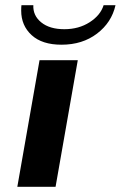

<svg xmlns="http://www.w3.org/2000/svg" viewBox="-20 -723 467 743"><path d="M133 -490H281L195 0H47ZM62 -682Q62 -696 63 -703H109Q107 -663 139.5 -636.5Q172 -610 229 -610Q285 -610 327 -637Q369 -664 381 -703H427Q412 -636 355.5 -593Q299 -550 218 -550Q143 -550 102.5 -587Q62 -624 62 -682Z"/></svg>

Font: Fahkwang
Style: Bold Italic
Weight: 700
Italic angle: -10°
Designer: Suppakit Chalermlarp | Katatrad Co.,Ltd.
Foundry: Cadson Demak Co.,Ltd.
Version: Version 1.000; ttfautohint (v1.6)